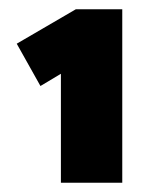

<svg xmlns="http://www.w3.org/2000/svg" viewBox="-20 -824 335 413"><path d="M111 -431V-730L134 -679L67 -639L16 -730L143 -804H243V-431H177Q163 -431 147 -431Q131 -431 111 -431Z"/></svg>

Font: Lexend Giga ExtraBold
Style: Regular
Weight: 800
Designer: Bonnie Shaver-Troup, Thomas Jockin
Foundry: Lexend
Version: Version 1.007